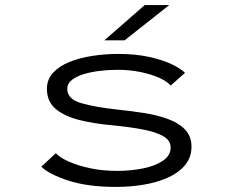

<svg xmlns="http://www.w3.org/2000/svg" viewBox="-20 -724 915 755"><path d="M436.5 11Q324 11 247.8 -14.2Q171.5 -39.5 142.5 -68.5L199.5 -121.5Q215 -104.5 250.8 -88.5Q286.5 -72.5 335.5 -62.2Q384.5 -52 440.5 -52Q494.5 -52 542.5 -61.8Q590.5 -71.5 620.8 -92Q651 -112.5 651 -144Q651 -172 621.5 -188.8Q592 -205.5 540 -215.2Q488 -225 420 -231.5Q351.5 -237.5 293.2 -251.8Q235 -266 199.8 -295Q164.5 -324 164.5 -375Q164.5 -412 189 -438.2Q213.5 -464.5 254.2 -480.8Q295 -497 344.8 -504.5Q394.5 -512 444.5 -512Q513.5 -512 567.2 -500Q621 -488 656.5 -470.8Q692 -453.5 707.5 -437.5L651 -387.5Q637.5 -404 606.2 -418Q575 -432 532.2 -440.8Q489.5 -449.5 441.5 -449.5Q408.5 -449.5 374 -445.5Q339.5 -441.5 310.2 -432.8Q281 -424 262.8 -409.8Q244.5 -395.5 244.5 -374.5Q244.5 -334.5 299 -318.5Q353.5 -302.5 446.5 -292.5Q496.5 -287.5 547.2 -279.5Q598 -271.5 640 -256.2Q682 -241 707.5 -214.8Q733 -188.5 733 -147.5Q733 -105 707.8 -74.8Q682.5 -44.5 640 -25.5Q597.5 -6.5 544.8 2.2Q492 11 436.5 11ZM470 -565.5H390.5L549 -704H645.5Z"/></svg>

Font: Trispace SemiExpanded Light
Style: Regular
Weight: 300
Width: 6
Designer: Tyler Finck
Foundry: Etcetera Type Company
Version: Version 1.210; ttfautohint (v1.8.3)